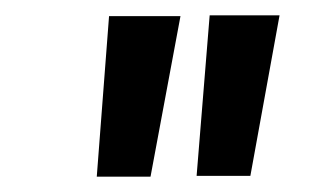

<svg xmlns="http://www.w3.org/2000/svg" viewBox="-20 -707 430 250"><path d="M253 -687H344L306 -478H236ZM122 -686H215L176 -477H106Z"/></svg>

Font: Bellota Text
Style: Bold Italic
Weight: 700
Italic angle: -7.5°
Designer: Kemie Guaida
Foundry: Kemie Guaida
Version: Version 4.001